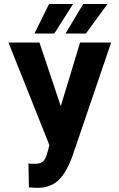

<svg xmlns="http://www.w3.org/2000/svg" viewBox="-20 -922 591 953"><path d="M281.7 -395 377.4 -710.9H531.7L336.9 -139.6Q303.7 -54.7 265.4 -22.9Q227.1 8.8 173.3 10.3H157.7L123.5 8.3L121.1 -110.8Q126 -108.9 152.8 -108.9Q180.2 -108.9 194.1 -121.1Q208 -133.3 218.3 -175.8L225.1 -201.7L22 -710.9H175.8ZM393.1 -902.3H513.7L406.2 -755.4H305.2ZM223.6 -902.3H342.8L249.5 -755.4H150.9Z"/></svg>

Font: Roboto Condensed
Style: Bold
Weight: 700
Designer: Google
Version: Version 2.134; 2016